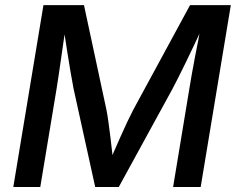

<svg xmlns="http://www.w3.org/2000/svg" viewBox="-20 -748 946 768"><path d="M33.2 0 153.8 -727.5H315.9L405.8 -308.6Q409.7 -289.6 413.6 -261Q417.5 -232.4 421.6 -200Q425.8 -167.5 429 -136.5Q432.1 -105.5 434.1 -82L410.2 -82.5Q420.9 -107.4 434.6 -138.7Q448.2 -169.9 462.6 -202.4Q477.1 -234.9 490.2 -262.7Q503.4 -290.5 513.2 -309.1L740.2 -727.5H903.3L782.7 0H672.4L737.3 -392.6Q741.2 -417 746.8 -448.7Q752.4 -480.5 759 -515.1Q765.6 -549.8 772.5 -584.2Q779.3 -618.7 784.2 -648.4L793.9 -647.9Q777.3 -611.3 759.5 -574Q741.7 -536.6 725.1 -502.2Q708.5 -467.8 694.1 -439.5Q679.7 -411.1 669.4 -391.6L455.1 0H360.8L274.4 -392.6Q269.5 -417.5 262.5 -458.3Q255.4 -499 247.8 -548.8Q240.2 -598.6 232.4 -648.4L243.7 -647.9Q239.3 -616.7 234.1 -581.8Q229 -546.9 224.1 -512.2Q219.2 -477.5 214.6 -446.5Q210 -415.5 206.1 -391.6L141.1 0Z"/></svg>

Font: Inter 17pt Medium
Style: Italic
Weight: 500
Italic angle: -9.3988°
Version: Version 4.001;git-66647c0bb